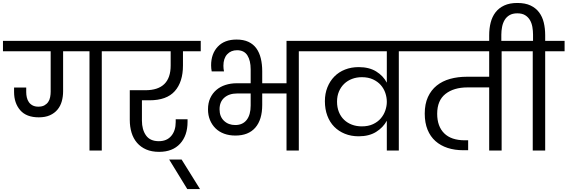

<svg xmlns="http://www.w3.org/2000/svg" viewBox="-47 -1016 3831 1296"><path d="M557 -670H379V-400Q379 -364 370 -332Q361 -300 341 -276Q321 -252 290 -238Q259 -224 215 -224Q131 -224 89.5 -272Q48 -320 48 -395V-425H130V-394Q130 -376 134 -358.5Q138 -341 147.5 -327Q157 -313 173 -304.5Q189 -296 212 -296Q237 -296 253 -305Q269 -314 278.5 -328Q288 -342 291.5 -360.5Q295 -379 295 -397V-670H-27V-740H772V-670H640V0H557Z M719 -740H1308V-670H1188V-574Q1188 -463 1133 -401Q1078 -339 962 -339H911V-202Q911 -141 938.5 -102Q966 -63 1025 -63Q1079 -63 1109 -98.5Q1139 -134 1139 -192V-211H1219V-194Q1219 -101 1168.5 -46Q1118 9 1027 9Q977 9 940 -7Q903 -23 878 -52Q853 -81 841 -120.5Q829 -160 829 -207V-407H934Q1105 -407 1105 -574V-670H719Z M1095 61H1179L1303 260H1217Z M1541 -172Q1591 -172 1618 -206.5Q1645 -241 1645 -304V-385H1553Q1500 -385 1467.5 -357Q1435 -329 1435 -278Q1435 -229 1465 -200.5Q1495 -172 1541 -172ZM1542 -101Q1500 -101 1466 -113.5Q1432 -126 1408 -149.5Q1384 -173 1370.5 -205.5Q1357 -238 1357 -278Q1357 -321 1372 -353.5Q1387 -386 1413 -408.5Q1439 -431 1474.5 -442.5Q1510 -454 1551 -454H1645V-548Q1645 -607 1623 -642Q1601 -677 1553 -677Q1512 -677 1486.5 -649.5Q1461 -622 1461 -572Q1461 -553 1465 -534H1382Q1380 -544 1379 -554.5Q1378 -565 1378 -575Q1378 -653 1423 -701Q1468 -749 1550 -749Q1597 -749 1630 -733.5Q1663 -718 1683.5 -689.5Q1704 -661 1713.5 -621.5Q1723 -582 1723 -535V-454H1887V-740H2103V-670H1970V0H1887V-385H1723V-308Q1723 -208 1676.5 -154.5Q1630 -101 1542 -101Z M2395 -163Q2439 -163 2471 -178Q2503 -193 2523.5 -217Q2544 -241 2554 -270.5Q2564 -300 2564 -328V-329Q2564 -359 2554 -388.5Q2544 -418 2523.5 -441.5Q2503 -465 2471 -480Q2439 -495 2395 -495Q2360 -495 2329.5 -483.5Q2299 -472 2276.5 -450.5Q2254 -429 2241 -398.5Q2228 -368 2228 -330Q2228 -291 2240.5 -260Q2253 -229 2275.5 -207.5Q2298 -186 2328.5 -174.5Q2359 -163 2395 -163ZM2645 -670V0H2564V-201Q2539 -155 2491.5 -125.5Q2444 -96 2374 -96Q2323 -96 2281 -113Q2239 -130 2209 -160.5Q2179 -191 2162.5 -235Q2146 -279 2146 -333Q2146 -384 2163 -426.5Q2180 -469 2210 -499.5Q2240 -530 2282 -546.5Q2324 -563 2374 -563Q2445 -563 2492.5 -533.5Q2540 -504 2564 -458V-670H2049V-740H2777V-670Z M2723 -740H3471V-670H3339V0H3255V-426H3109Q3016 -426 2960 -382Q2904 -338 2904 -248Q2904 -163 2951.5 -116Q2999 -69 3091 -69H3113V-2H3080Q3022 -2 2974.5 -17.5Q2927 -33 2892.5 -63.5Q2858 -94 2839 -140.5Q2820 -187 2820 -249Q2820 -314 2841.5 -361Q2863 -408 2901 -438.5Q2939 -469 2991 -483.5Q3043 -498 3105 -498H3255V-670H2723Z M3255 -778Q3255 -824 3265 -863.5Q3275 -903 3297.5 -932.5Q3320 -962 3356.5 -979Q3393 -996 3445 -996Q3498 -996 3534 -979Q3570 -962 3592 -932.5Q3614 -903 3623.5 -863.5Q3633 -824 3633 -778V-740H3764V-670H3633V0H3549V-670H3417V-740H3551V-782Q3551 -808 3546.5 -834Q3542 -860 3530 -880.5Q3518 -901 3497.5 -913.5Q3477 -926 3445 -926Q3413 -926 3392 -913.5Q3371 -901 3359 -880.5Q3347 -860 3342 -834Q3337 -808 3337 -782V-720H3255Z"/></svg>

Font: Poppins
Style: Regular
Weight: 400
Designer: Ninad Kale (Devanagari), Jonny Pinhorn (Latin)
Foundry: Indian Type Foundry
Version: Version 3.002 2017